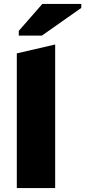

<svg xmlns="http://www.w3.org/2000/svg" viewBox="-20 -951 431 971"><path d="M65 0H259V-726L65 -681ZM75 -795V-771H192L391 -911V-931H194Z"/></svg>

Font: Frost ExtraBold
Style: Regular
Weight: 800
Designer: Lee Frost
Foundry: Lee Frost for Ice Communication Norge AS
Version: Version 2.011;hotconv 1.0.107;makeotfexe 2.5.65593